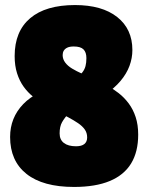

<svg xmlns="http://www.w3.org/2000/svg" viewBox="-20 -730 586 760"><path d="M281 -419Q297 -432 306 -443.5Q315 -455 318.5 -468.5Q322 -482 322 -500Q322 -523 310.5 -534.5Q299 -546 272 -546Q256 -546 246.5 -541.5Q237 -537 232.5 -529.5Q228 -522 228 -512Q228 -496 238 -482.5Q248 -469 265.5 -458.5Q283 -448 305.5 -438Q328 -428 353 -417Q378 -406 402.5 -392.5Q427 -379 449.5 -361.5Q472 -344 489.5 -320.5Q507 -297 517 -266.5Q527 -236 527 -197Q527 -129 499 -83Q471 -37 414.5 -13.5Q358 10 273 10Q150 10 85 -41.5Q20 -93 20 -188Q20 -226 33 -258.5Q46 -291 72 -318Q98 -345 137 -364L254 -284Q235 -263 225.5 -246Q216 -229 216 -202Q216 -177 233 -164Q250 -151 281 -151Q303 -151 314 -160Q325 -169 325 -186Q325 -204 315.5 -217.5Q306 -231 289 -242.5Q272 -254 250.5 -265.5Q229 -277 205.5 -289Q182 -301 158 -315Q134 -329 112 -346.5Q90 -364 73.5 -387Q57 -410 47.5 -440Q38 -470 38 -508Q38 -606 99.5 -658Q161 -710 277 -710Q384 -710 444 -662.5Q504 -615 504 -532Q504 -500 492.5 -469Q481 -438 457 -409.5Q433 -381 396 -356Z"/></svg>

Font: Georama SemiCondensed Black
Style: Regular
Weight: 900
Width: 4
Designer: Jean-Baptiste Levee
Foundry: Production Type
Version: Version 1.001